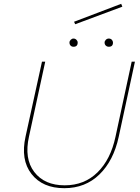

<svg xmlns="http://www.w3.org/2000/svg" viewBox="-20 -981 731 1006"><path d="M374 -854 368 -867 615 -961 621 -946ZM365 -736Q356 -736 350 -742Q344 -748 344 -758Q344 -766 350.5 -772.5Q357 -779 365 -779Q374 -779 380.5 -772.5Q387 -766 387 -758Q387 -736 365 -736ZM550 -736Q541 -736 534.5 -742Q528 -748 528 -758Q528 -766 534.5 -772.5Q541 -779 550 -779Q560 -779 566 -772.5Q572 -766 572 -758Q572 -736 550 -736ZM317 5Q203 5 145 -69.5Q87 -144 114 -266L200 -658H217L132 -266Q106 -150 159.5 -80Q213 -10 319 -10Q422 -10 491 -78Q560 -146 585 -264L670 -658H687L602 -264Q575 -139 501 -67Q427 5 317 5Z"/></svg>

Font: EauTestText Thin
Style: Italic
Weight: 250
Italic angle: -12°
Designer: Christian Thalmann (Catharsis Fonts)
Version: Version 0.001;PS 000.001;hotconv 1.0.88;makeotf.lib2.5.64775